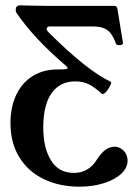

<svg xmlns="http://www.w3.org/2000/svg" viewBox="-20 -682 522 715"><path d="M19 -223.6Q19 -283.2 40.3 -328.4Q61.5 -373.5 101.1 -398.4Q140.6 -423.3 193.8 -423.3Q215.3 -423.3 223.6 -424.3Q231.9 -425.3 231.9 -428.7Q231.9 -431.6 221.7 -440.4Q108.9 -536.6 42 -632.8Q38.6 -637.7 38.6 -645.5Q38.6 -662.1 55.2 -662.1L92.8 -661.1Q127 -660.2 147.5 -660.2H404.3Q410.6 -660.2 413.6 -657.2Q416.5 -654.3 417.5 -647.9L438 -521.5Q438.5 -518.1 434.1 -515.9Q429.7 -513.7 423.8 -513.7Q414.1 -513.7 412.1 -518.6Q402.8 -543.9 392.3 -557.6Q381.8 -571.3 365.7 -577.4Q349.6 -583.5 323.7 -583.5H164.1Q159.2 -583.5 156.5 -580.8Q153.8 -578.1 153.8 -574.2Q153.8 -568.8 158.7 -564Q303.7 -418.9 392.6 -377.4Q396 -376 390.9 -364.3Q385.7 -352.5 377.2 -342.3Q368.7 -332 362.3 -332Q359.4 -332 357.4 -334Q332 -357.9 310.3 -368.4Q288.6 -378.9 260.3 -378.9Q203.1 -378.9 172.1 -335Q141.1 -291 141.1 -207Q141.1 -131.8 169.7 -85Q198.2 -38.1 254.9 -38.1Q309.6 -38.1 340.3 -86.9Q356 -111.8 372.3 -123.8Q388.7 -135.7 407.2 -135.7Q418.9 -135.7 429.9 -129.2Q440.9 -122.6 448 -110.8Q455.1 -99.1 455.1 -84Q455.1 -57.1 431.4 -34.9Q407.7 -12.7 366.5 0.2Q325.2 13.2 275.9 13.2Q202.6 13.2 144.3 -14.4Q85.9 -42 52.5 -95.5Q19 -148.9 19 -223.6Z"/></svg>

Font: JuniusX
Style: Bold
Weight: 700
Designer: Peter S. Baker
Foundry: Briery Creek Software
Version: Version 1.004